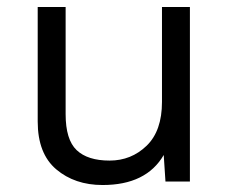

<svg xmlns="http://www.w3.org/2000/svg" viewBox="-20 -520 657 550"><path d="M274 10Q194 10 141 -35Q88 -80 88 -172V-500H168V-193Q168 -120 199.5 -90Q231 -60 294 -60Q356 -60 400 -102.5Q444 -145 444 -228V-500H524V0H454L449 -76Q399 10 274 10Z"/></svg>

Font: Elaine Sans
Style: Regular
Weight: 400
Designer: Wei Huang
Foundry: Wei Huang
Version: Version 2.001;December 24, 2019;FontCreator 12.0.0.2547 64-b